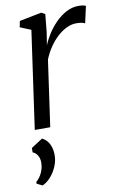

<svg xmlns="http://www.w3.org/2000/svg" viewBox="-92 -605 582 929"><g transform="rotate(-10 199.0 -141.0)"><path d="M49.5 0 117.5 -480 64 -502 70 -532 179 -553.5 197 -543.5 188.5 -457.5 178.5 -393Q188.5 -418.5 206.2 -446.5Q224 -474.5 248 -499Q272 -523.5 301 -539Q330 -554.5 362.5 -554.5Q372.5 -554.5 382.2 -553Q392 -551.5 397.5 -548L379 -465.5Q373 -469.5 362 -471.5Q351 -473.5 336 -473.5Q313 -473.5 289.2 -462.2Q265.5 -451 243.2 -430.8Q221 -410.5 202.5 -383.2Q184 -356 171.5 -324.5L125.5 0ZM40 271 13 257.5V249Q31 234 42 210Q53 186 53 160.5Q53 139.5 44 125Q35 110.5 20.5 105V83.5L77 47Q99.5 59 110.5 79.8Q121.5 100.5 123 129.5Q124.5 160.5 112.2 190Q100 219.5 80.2 241.2Q60.5 263 40 271Z"/></g></svg>

Font: Merriweather 48pt Light
Style: Italic
Weight: 300
Italic angle: -7.8°
Version: Version 2.101